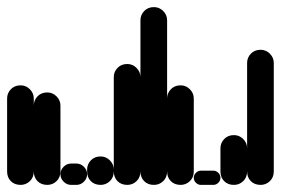

<svg xmlns="http://www.w3.org/2000/svg" viewBox="-20 -520 790 540"><path d="M0 -38H75V-243H0ZM38 -75Q21 -75 10.5 -64Q0 -53 0 -38Q0 -21 10.5 -10.5Q21 0 38 0Q53 0 64 -10.5Q75 -21 75 -38Q75 -53 64 -64Q53 -75 38 -75ZM38 -280Q21 -280 10.5 -269Q0 -258 0 -243Q0 -226 10.5 -215.5Q21 -205 38 -205Q53 -205 64 -215.5Q75 -226 75 -243Q75 -258 64 -269Q53 -280 38 -280Z M75 -38H150V-223H75ZM113 -75Q96 -75 85.5 -64Q75 -53 75 -38Q75 -21 85.5 -10.5Q96 0 113 0Q128 0 139 -10.5Q150 -21 150 -38Q150 -53 139 -64Q128 -75 113 -75ZM113 -260Q96 -260 85.5 -249Q75 -238 75 -223Q75 -206 85.5 -195.5Q96 -185 113 -185Q128 -185 139 -195.5Q150 -206 150 -223Q150 -238 139 -249Q128 -260 113 -260Z M180 -60Q168 -60 159 -51Q150 -42 150 -30Q150 -18 159 -9Q168 0 180 0H195Q207 0 216 -9Q225 -18 225 -30Q225 -42 216 -51Q207 -60 195 -60Z M225 -38H300V-43H225ZM263 -75Q246 -75 235.5 -64Q225 -53 225 -38Q225 -21 235.5 -10.5Q246 0 263 0Q278 0 289 -10.5Q300 -21 300 -38Q300 -53 289 -64Q278 -75 263 -75ZM263 -80Q246 -80 235.5 -69Q225 -58 225 -43Q225 -26 235.5 -15.5Q246 -5 263 -5Q278 -5 289 -15.5Q300 -26 300 -43Q300 -58 289 -69Q278 -80 263 -80Z M300 -38H375V-303H300ZM338 -75Q321 -75 310.5 -64Q300 -53 300 -38Q300 -21 310.5 -10.5Q321 0 338 0Q353 0 364 -10.5Q375 -21 375 -38Q375 -53 364 -64Q353 -75 338 -75ZM338 -340Q321 -340 310.5 -329Q300 -318 300 -303Q300 -286 310.5 -275.5Q321 -265 338 -265Q353 -265 364 -275.5Q375 -286 375 -303Q375 -318 364 -329Q353 -340 338 -340Z M375 -38H450V-463H375ZM413 -75Q396 -75 385.5 -64Q375 -53 375 -38Q375 -21 385.5 -10.5Q396 0 413 0Q428 0 439 -10.5Q450 -21 450 -38Q450 -53 439 -64Q428 -75 413 -75ZM413 -500Q396 -500 385.5 -489Q375 -478 375 -463Q375 -446 385.5 -435.5Q396 -425 413 -425Q428 -425 439 -435.5Q450 -446 450 -463Q450 -478 439 -489Q428 -500 413 -500Z M450 -38H525V-243H450ZM488 -75Q471 -75 460.5 -64Q450 -53 450 -38Q450 -21 460.5 -10.5Q471 0 488 0Q503 0 514 -10.5Q525 -21 525 -38Q525 -53 514 -64Q503 -75 488 -75ZM488 -280Q471 -280 460.5 -269Q450 -258 450 -243Q450 -226 460.5 -215.5Q471 -205 488 -205Q503 -205 514 -215.5Q525 -226 525 -243Q525 -258 514 -269Q503 -280 488 -280Z M545 -40Q537 -40 531 -34Q525 -28 525 -20Q525 -12 531 -6Q537 0 545 0H580Q588 0 594 -6Q600 -12 600 -20Q600 -28 594 -34Q588 -40 580 -40Z M600 -38H675V-103H600ZM638 -75Q621 -75 610.5 -64Q600 -53 600 -38Q600 -21 610.5 -10.5Q621 0 638 0Q653 0 664 -10.5Q675 -21 675 -38Q675 -53 664 -64Q653 -75 638 -75ZM638 -140Q621 -140 610.5 -129Q600 -118 600 -103Q600 -86 610.5 -75.5Q621 -65 638 -65Q653 -65 664 -75.5Q675 -86 675 -103Q675 -118 664 -129Q653 -140 638 -140Z M675 -38H750V-343H675ZM713 -75Q696 -75 685.5 -64Q675 -53 675 -38Q675 -21 685.5 -10.5Q696 0 713 0Q728 0 739 -10.5Q750 -21 750 -38Q750 -53 739 -64Q728 -75 713 -75ZM713 -380Q696 -380 685.5 -369Q675 -358 675 -343Q675 -326 685.5 -315.5Q696 -305 713 -305Q728 -305 739 -315.5Q750 -326 750 -343Q750 -358 739 -369Q728 -380 713 -380Z"/></svg>

Font: Wavefont Medium
Style: Regular
Weight: 500
Version: Version 3.004;gftools[0.9.33]